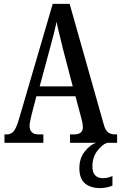

<svg xmlns="http://www.w3.org/2000/svg" viewBox="-20 -734 622 987"><path d="M3 0V-43H14Q36 -43 49.5 -58Q63 -73 77 -120L251 -714H338L514 -92Q522 -64 536 -53.5Q550 -43 574 -43H582V0H340V-43H361Q406 -43 406 -81Q406 -92 402.5 -108Q399 -124 395 -138L368 -239H167L143 -147Q141 -135 136.5 -117.5Q132 -100 132 -87Q132 -67 143 -55Q154 -43 179 -43H203V0ZM184 -290H354L304 -481Q294 -524 285 -559Q276 -594 271 -622Q265 -594 256.5 -560Q248 -526 238 -490ZM495 233Q445 233 416.5 208.5Q388 184 388 130Q388 80 415.5 45Q443 10 474 0H530Q504 10 479.5 42.5Q455 75 455 122Q455 153 469.5 167.5Q484 182 508 182Q520 182 532 179.5Q544 177 558 171V220Q546 226 527.5 229.5Q509 233 495 233Z"/></svg>

Font: Noto Serif Myanmar ExtraCondensed Medium
Style: Regular
Weight: 500
Width: 2
Designer: Ben Mitchell and the Monotype Design Team
Foundry: Monotype Imaging Inc.
Version: Version 2.106; ttfautohint (v1.8.4.7-5d5b)